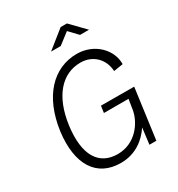

<svg xmlns="http://www.w3.org/2000/svg" viewBox="-216 -1072 1136 1223"><g transform="rotate(-30 352.5 -461.0)"><path d="M496 -827H562L460 -932H414L283 -827H354L436 -890ZM315 10C423 10 498 -49 544 -119L529 0H580L630 -369L386 -370L379 -320H560L548 -245C534 -161 458 -49 326 -49C189 -49 119 -155 147 -364C174 -561 272 -673 409 -673C502 -673 565 -606 569 -519L638 -530C640 -638 543 -733 417 -733C243 -733 113 -596 80 -359C50 -128 138 10 315 10Z"/></g></svg>

Font: United Sans ExtraLight
Style: Italic
Weight: 200
Italic angle: -8°
Designer: Pablo Impallari, Rodrigo Fuenzalida (Modified by Dan O. Williams)
Version: Version 1.000;PS 001.000;hotconv 1.0.88;makeotf.lib2.5.64775